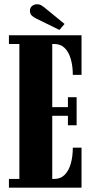

<svg xmlns="http://www.w3.org/2000/svg" viewBox="-20 -862 434 882"><path d="M21 0V-40H69V-660H21V-700H354.5V-518H314.5Q314.5 -558.5 305.2 -590.8Q296 -623 277.2 -641.5Q258.5 -660 229 -660H220V-370H292V-415.5H332V-286.5H292V-330H220V-40H229Q258.5 -40 277.2 -59Q296 -78 305.2 -110.5Q314.5 -143 314.5 -183.5H354.5V0ZM253 -724.5 148 -776Q132.5 -783.5 125 -791.5Q117.5 -799.5 117.5 -813.5Q117.5 -826 127 -834.2Q136.5 -842.5 150.5 -842.5Q161.5 -842.5 168.8 -838.2Q176 -834 183.5 -828L276.5 -752Z"/></svg>

Font: Imbue Thin 10pt Black
Style: Regular
Weight: 900
Version: Version 1.102